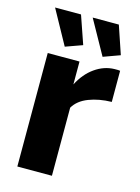

<svg xmlns="http://www.w3.org/2000/svg" viewBox="-112 -794 624 858"><g transform="rotate(15 200.0 -365.0)"><path d="M208 -730H329L373 -600L296 -572ZM34 -730H154L199 -600L121 -572ZM388 -388Q330 -387 283 -369Q236 -351 215 -315V0H55V-525H202V-419Q229 -472 271.5 -502Q314 -532 362 -533Q373 -533 378 -533Q383 -533 388 -532Z"/></g></svg>

Font: Oxford Sans
Style: Regular
Weight: 800
Designer: Matt McInerney, Pablo Impallari, Rodrigo Fuenzalida
Foundry: Matt McInerney, Pablo Impallari, Rodrigo Fuenzalida
Version: Version 3.000g; ttfautohint (v1.5) -l 8 -r 28 -G 28 -x 14 -D